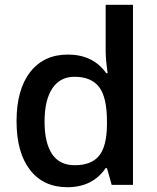

<svg xmlns="http://www.w3.org/2000/svg" viewBox="-20 -780 663 810"><path d="M264.2 9.8Q163.1 9.8 106.4 -63.5Q49.8 -136.7 49.8 -269Q49.8 -401.9 107.2 -475.8Q164.6 -549.8 266.1 -549.8Q372.6 -549.8 428.2 -471.2H434.1Q425.8 -529.3 425.8 -563V-759.8H541V0H451.2L431.2 -70.8H425.8Q370.6 9.8 264.2 9.8ZM294.9 -83Q365.7 -83 397.9 -122.8Q430.2 -162.6 431.2 -252V-268.1Q431.2 -370.1 397.9 -413.1Q364.7 -456.1 293.9 -456.1Q233.4 -456.1 200.7 -407Q168 -357.9 168 -267.1Q168 -177.2 199.7 -130.1Q231.4 -83 294.9 -83Z"/></svg>

Font: f1_44652          
Style: Regular
Weight: 600
Foundry: Ascender Corporation
Version: Version 1.10